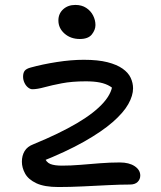

<svg xmlns="http://www.w3.org/2000/svg" viewBox="-20 -742 647 772"><path d="M215 10Q158.4 10 126.2 -5.2Q94 -20.4 81 -44Q68 -67.6 68 -91.6Q68 -116.2 78.9 -134.5Q89.8 -152.8 114.8 -162.2Q218.6 -204.8 289.8 -246.8Q361 -288.8 397.4 -330.7Q433.8 -372.6 432.6 -412.6L454.6 -364.8Q440.6 -383.8 423.1 -394.6Q405.6 -405.4 381.9 -410.2Q358.2 -415 325.2 -415Q269.8 -415 228.7 -407.1Q187.6 -399.2 158.5 -391.2Q129.4 -383.2 110.2 -383.2Q101.6 -383.2 92.7 -390.3Q83.8 -397.4 78.3 -409.2Q72.8 -421 72.8 -433.6Q72.8 -449 79.3 -457.4Q85.8 -465.8 103.2 -470.4Q150.8 -483.6 208.6 -492.6Q266.4 -501.6 317 -501.6Q374 -501.6 412 -491.9Q450 -482.2 473 -465.9Q496 -449.6 505.5 -429Q515 -408.4 515 -386.8Q515 -357.6 495.9 -323.5Q476.8 -289.4 433.5 -251.4Q390.2 -213.4 317.9 -172.4Q245.6 -131.4 139 -89.2L157.4 -111.2Q166 -89 182.7 -82.5Q199.4 -76 229 -76Q264.6 -76 303.1 -79.2Q341.6 -82.4 382 -85.6Q422.4 -88.8 461.4 -88.8Q499 -88.8 521.5 -73.8Q544 -58.8 544 -36Q544 -21 533.4 -10.5Q522.8 0 502.4 0Q464 0 414.2 2.5Q364.4 5 312.9 7.5Q261.4 10 215 10ZM301 -585.2Q264.2 -585.2 239.5 -606.9Q214.8 -628.6 214.8 -659.8Q214.8 -687.2 234.1 -704.7Q253.4 -722.2 283 -722.2Q308.6 -722.2 326.8 -710.2Q345 -698.2 354.4 -679.6Q363.8 -661 363.8 -641.2Q363.8 -622 349.3 -603.6Q334.8 -585.2 301 -585.2Z"/></svg>

Font: Shantell Sans Light
Style: Regular
Weight: 300
Designer: Stephen Nixon, Anya Danilova, Shantell Martin
Foundry: Arrow Type
Version: Version 1.011;[c5ecc13dd]